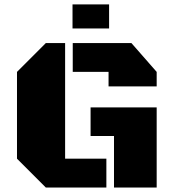

<svg xmlns="http://www.w3.org/2000/svg" viewBox="-20 -841 770 861"><path d="M272 -129.4H457V0H185.5L56.2 -129.4V-518.6L185.5 -647.9H272ZM386.2 -359.4H682.6V0H491.2V-231H386.2ZM306.2 -518.6V-647.9H569.3L682.6 -518.6V-453.6H466.8V-518.6ZM305.2 -821.3H469.2V-713.4H305.2Z"/></svg>

Font: Black Ops One [rus by aLiNcE]
Style: Regular
Weight: 400
Designer: James Grieshaber
Foundry: James Grieshaber
Version: Version 1.002;May 25, 2024;FontCreator 13.0.0.2680 64-bit